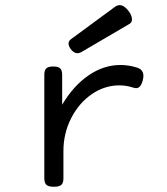

<svg xmlns="http://www.w3.org/2000/svg" viewBox="-20 -711 640 736"><path d="M250.5 -559.6Q241.7 -552.2 242.9 -541.5Q244.1 -530.8 254.4 -519Q271.5 -499.5 292.5 -511.7L475.1 -618.7Q482.4 -622.6 484.9 -629.6Q487.3 -636.7 484.1 -647.7Q481 -658.7 471.2 -670.9Q445.3 -703.1 420.4 -684.6ZM218.3 -309.6V-424.3Q218.3 -441.4 210.9 -448.7Q203.6 -456.1 184.6 -456.1H183.6Q164.6 -456.1 157.2 -448.7Q149.9 -441.4 149.9 -424.3V-26.9Q149.9 -9.8 158 -2.4Q166 4.9 186 4.9H187Q207 4.9 215.1 -2.4Q223.1 -9.8 223.1 -26.9V-131.8Q223.1 -199.7 252.9 -258.1Q282.7 -316.4 332 -350.1Q381.3 -383.8 437.5 -383.8Q464.4 -383.8 491.2 -375Q505.9 -370.1 514.4 -377.7Q522.9 -385.3 527.8 -405.3Q536.6 -441.9 505.9 -451.7Q473.6 -461.9 441.9 -461.9Q377 -461.9 318.8 -421.6Q260.7 -381.3 218.3 -309.6Z"/></svg>

Font: Courier Prime Code
Style: Regular
Weight: 400
Designer: Alan Dague-Greene
Foundry: Quote-Unquote Apps
Version: Version 3.18